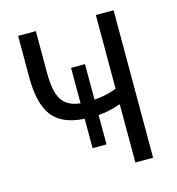

<svg xmlns="http://www.w3.org/2000/svg" viewBox="-105 -788 809 878"><g transform="rotate(-15 300.0 -349.0)"><path d="M256 -253Q150 -259 105 -318.5Q60 -378 60 -500V-698H144V-500Q144 -412 169 -372.5Q194 -333 256 -326V-494H322V-326Q376 -329 428 -349V-698H512V0H428V-275H423Q378 -257 322 -253V-114H256Z"/></g></svg>

Font: iA Writer Duo V
Style: Regular
Weight: 400
Designer: Mike Abbink, Paul van der Laan, Pieter van Rosmalen, Oliver Reichenstein
Foundry: Information Architects Inc.
Version: Version 2.000